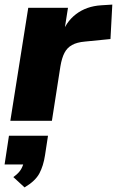

<svg xmlns="http://www.w3.org/2000/svg" viewBox="-32 -526 509 836"><path d="M13 0 91 -492H264L245 -371H236Q253 -429 298.5 -464Q344 -499 409 -503L457 -506L449 -356L338 -345Q303 -342 281.5 -330Q260 -318 248.5 -295.5Q237 -273 231 -237L194 0ZM75 290 26 245Q50 228 60 210.5Q70 193 74 170L105 190H-12L7 65H177L164 150Q157 196 139.5 229Q122 262 75 290Z"/></svg>

Font: Nunito Sans 12pt Black
Style: Italic
Weight: 900
Italic angle: -9°
Designer: Vernon Adams
Foundry: Vernon Adams
Version: Version 3.101;gftools[0.9.27]